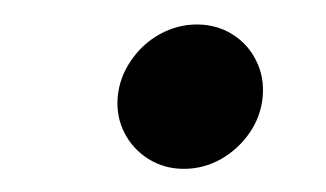

<svg xmlns="http://www.w3.org/2000/svg" viewBox="-20 -340 272 160"><path d="M78.1 -259.3Q79.6 -275.6 89.1 -289.4Q98.5 -303.3 113.1 -311.5Q127.8 -319.6 144.1 -319.6Q160.4 -319.6 173.5 -311.5Q186.7 -303.3 193.5 -289.4Q200.4 -275.6 198.9 -259.3Q197.4 -243 188 -229.3Q178.5 -215.6 164.1 -207.4Q149.6 -199.3 133.3 -199.3Q117 -199.3 103.9 -207.4Q90.7 -215.6 83.7 -229.3Q76.7 -243 78.1 -259.3Z"/></svg>

Font: 26F Galaxy Sans Oblique
Style: Regular
Weight: 400
Italic angle: -5°
Designer: C₂₉H₂₅N₃O₅
Version: Version 1.200;FEAKit 1.0